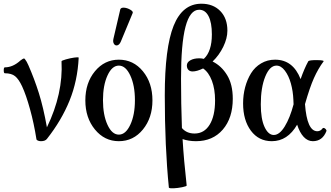

<svg xmlns="http://www.w3.org/2000/svg" viewBox="-21 -744 1770 1027"><path d="M198.2 11.2Q189 11.2 181.6 8.1Q174.3 4.9 173.8 0Q160.6 -84 139.6 -159.9Q118.7 -235.8 97.2 -282.2Q79.1 -320.8 59.8 -336.4Q40.5 -352.1 4.9 -352.1Q-1 -352.1 -1 -367.9Q-1 -383.8 4.9 -383.8Q48.3 -383.8 88.9 -420.9Q102.1 -431.2 107.9 -431.2Q109.4 -431.2 113 -426.8Q116.7 -422.4 121.8 -413.6Q127 -404.8 130.9 -395Q162.6 -322.8 186.8 -246.3Q210.9 -169.9 230 -63Q317.4 -243.7 308.1 -416Q308.1 -419.9 331.8 -426.5Q355.5 -433.1 376 -436Q396.5 -439 399.9 -436Q394 -312 351.1 -206.1Q308.1 -100.1 230 -1Q220.7 11.2 198.2 11.2Z M625.5 -522Q618.2 -504.9 607.2 -501.7Q596.2 -498.5 589.1 -508.5Q582 -518.6 585.4 -535.2L622.6 -694.8Q627 -704.1 643.3 -702.9Q659.7 -701.7 676.3 -691.9Q692.9 -682.1 688.5 -673.8ZM614.7 11.2Q538.1 11.2 486.8 -51.3Q435.5 -113.8 435.5 -207Q435.5 -300.8 486.8 -362.8Q538.1 -424.8 614.7 -424.8Q692.4 -424.8 743.4 -362.8Q794.4 -300.8 794.4 -207Q794.4 -113.8 743.4 -51.3Q692.4 11.2 614.7 11.2ZM700.7 -208Q700.7 -287.1 676 -340.1Q651.4 -393.1 614.7 -393.1Q578.1 -393.1 554 -340.3Q529.8 -287.6 529.8 -208Q529.8 -128.9 554 -76.4Q578.1 -23.9 614.7 -23.9Q651.4 -23.9 676 -76.7Q700.7 -129.4 700.7 -208Z M882.3 259.8Q860.4 41.5 860.4 -233.9Q860.4 -488.3 907.7 -606.2Q955.1 -724.1 1056.2 -724.1Q1119.1 -724.1 1157.2 -685.1Q1195.3 -646 1195.3 -580.1Q1195.3 -539.1 1173.3 -493.9Q1151.4 -448.7 1116.2 -415Q1163.6 -391.6 1193.8 -342Q1224.1 -292.5 1224.1 -215.8Q1224.1 -112.8 1170.7 -50.8Q1117.2 11.2 1027.3 11.2Q988.3 11.2 955.6 0Q962.4 113.3 977.5 248Q978 252.4 953.6 257.3Q929.2 262.2 907.7 263.2Q886.2 264.2 882.3 259.8ZM947.3 -323.2Q947.3 -189.5 952.1 -59.1Q977.1 -29.8 1019.5 -29.8Q1071.3 -29.8 1100.3 -76.9Q1129.4 -124 1129.4 -207Q1129.4 -267.6 1112.3 -312.5Q1095.2 -357.4 1065.4 -377.9Q1032.2 -361.8 1009.3 -361.8Q994.6 -361.8 986.6 -370.4Q978.5 -378.9 978.5 -394Q978.5 -410.6 997.1 -421.4Q1015.6 -432.1 1045.4 -432.1Q1056.2 -432.1 1069.3 -429.2Q1112.3 -469.2 1112.3 -560.1Q1112.3 -623 1094.5 -657.5Q1076.7 -691.9 1044.4 -691.9Q995.1 -691.9 971.2 -600.8Q947.3 -509.8 947.3 -323.2Z M1433.1 11.2Q1362.8 11.2 1321 -44.9Q1279.3 -101.1 1279.3 -190.9Q1279.3 -236.3 1290.3 -277.6Q1301.3 -318.8 1321.8 -352.1Q1342.3 -385.3 1375.7 -405Q1409.2 -424.8 1450.2 -424.8Q1546.4 -424.8 1586.9 -320.8Q1606.9 -377.9 1627.9 -416Q1631.8 -422.9 1676.3 -422.4Q1712.9 -421.9 1710 -416Q1680.7 -376.5 1658.2 -326.2Q1635.7 -275.9 1610.4 -187Q1621.1 -42 1676.3 -42Q1693.8 -42 1705.1 -58.1Q1708 -61 1713.1 -59.1Q1718.3 -57.1 1722.4 -51.8Q1726.6 -46.4 1725.1 -43Q1704.1 11.2 1652.3 11.2Q1625 11.2 1603.5 -11.7Q1582 -34.7 1568.4 -77.1Q1517.1 11.2 1433.1 11.2ZM1374 -186Q1374 -107.9 1394 -64.9Q1414.1 -22 1443.4 -22Q1474.1 -22 1502.2 -67.9Q1530.3 -113.8 1549.3 -186Q1548.3 -193.8 1548.3 -210Q1546.4 -256.3 1534.9 -297.6Q1523.4 -338.9 1502.9 -366Q1482.4 -393.1 1458 -393.1Q1421.9 -393.1 1397.9 -334.5Q1374 -275.9 1374 -186Z"/></svg>

Font: Junicode SmCond Medium
Style: Regular
Weight: 500
Width: 4
Designer: Peter S. Baker
Version: Version 2.206